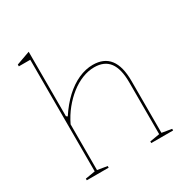

<svg xmlns="http://www.w3.org/2000/svg" viewBox="-171 -882 981 1019"><g transform="rotate(-30 319.5 -372.5)"><path d="M599 -10V0H465V-10L525 -20V-338Q525 -420 495 -460Q465 -500 403 -500Q367 -500 330 -485.5Q293 -471 258.5 -444Q224 -417 194.5 -380.5Q165 -344 144 -300V-20L204 -10V0H70V-10L130 -20V-704H60V-715L144 -745V-350L152 -344Q188 -399 229 -437Q270 -475 314.5 -495Q359 -515 403 -515Q437 -515 462.5 -504Q488 -493 505 -471Q522 -449 530.5 -416Q539 -383 539 -338V-20Z"/></g></svg>

Font: Kalnia Thin
Style: Regular
Weight: 250
Designer: Frida Medrano
Foundry: Frida Medrano
Version: Version 1.105